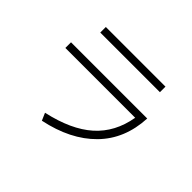

<svg xmlns="http://www.w3.org/2000/svg" viewBox="-148 -1014 1295 1295"><g transform="rotate(45 500.0 -366.0)"><path d="M217 -742H786V-689H217ZM124 -503H851Q841 -298 712.5 -167.5Q584 -37 359 10L336 -43Q540 -88 651 -187Q762 -286 790 -449H124Z"/></g></svg>

Font: IBM Plex Sans JP Light
Style: Regular
Weight: 300
Designer: Mike Abbink; Paul van der Laan; Pieter van Rosmalen; Wujin Sim; Yejin Wi; Jinhee Kim; Boomi Park; Yona Kim; Kichan Ma
Foundry: Sandoll Inc.
Version: Version 1.002